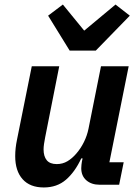

<svg xmlns="http://www.w3.org/2000/svg" viewBox="-20 -814 616 846"><path d="M120 -522H241L179 -209Q176 -194 174 -180Q172 -166 172 -156Q172 -125 186 -108Q200 -91 230 -91Q256 -91 277 -103.5Q298 -116 316 -137Q336 -160 350 -188.5Q364 -217 370 -247L425 -522H547L462 -99H525L505 0H419Q383 0 360.5 -19.5Q338 -39 338 -73Q338 -80 339 -88.5Q340 -97 341 -103L344 -116H338Q310 -56 270.5 -22Q231 12 173 12Q112 12 79.5 -24.5Q47 -61 47 -126Q47 -144 49 -162Q51 -180 55 -199ZM402 -591H287L192 -745L257 -794L351 -679L489 -794L552 -745Z"/></svg>

Font: IBM Plex Sans SemiBold
Style: Italic
Weight: 600
Italic angle: -11.31°
Designer: Mike Abbink, Paul van der Laan, Pieter van Rosmalen
Foundry: Bold Monday
Version: Version 3.201